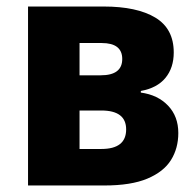

<svg xmlns="http://www.w3.org/2000/svg" viewBox="-20 -569 602 589"><path d="M66 0V-549H298Q400 -549 456.5 -515Q513 -481 513 -408Q513 -361 487.5 -330Q462 -299 412 -290V-285Q464 -278 495.5 -245Q527 -212 527 -161Q527 -114 504.5 -78Q482 -42 432 -21Q382 0 300 0ZM224 -338H289Q355 -338 355 -388Q355 -437 292 -437H224ZM224 -112H291Q367 -112 367 -172Q367 -230 291 -230H224Z"/></svg>

Font: Noto Sans SemiCondensed ExtraBold
Style: Regular
Weight: 800
Width: 4
Designer: Monotype Design Team
Foundry: Monotype Imaging Inc.
Version: Version 2.013; ttfautohint (v1.8.4.7-5d5b)